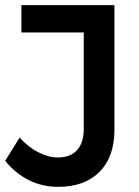

<svg xmlns="http://www.w3.org/2000/svg" viewBox="-22 -720 541 745"><path d="M204 5Q142 5 90 -21Q38 -47 -2 -96L54 -186Q88 -149 127 -129Q166 -109 203 -109Q251 -109 277 -137.5Q303 -166 303 -220V-594H61V-700H422V-216Q422 -111 364 -53Q306 5 204 5Z"/></svg>

Font: Sapa
Style: Regular
Weight: 400
Version: Version 1.20 June 8, 2016